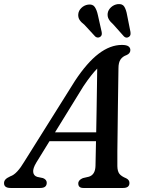

<svg xmlns="http://www.w3.org/2000/svg" viewBox="-47 -933 716 953"><path d="M133.5 -126.5Q115.5 -97 117.8 -78.8Q120 -60.5 138 -55L166.5 -49Q185 -41.5 185 -26Q185 0 153 0H5.5Q-27 0 -27 -24Q-27 -34.5 -20 -42.2Q-13 -50 4.5 -58Q21.5 -63.5 39 -82.5Q56.5 -101.5 73.5 -130.5L325 -531.5Q385 -622.5 442.5 -666.2Q500 -710 558 -710Q581 -710 590.5 -703Q600 -696 600 -684.5Q600 -667.5 581 -659.5Q562 -653 551.5 -638Q541 -623 541 -594.5Q540.5 -563.5 539.8 -513Q539 -462.5 538.2 -403.2Q537.5 -344 536.8 -286Q536 -228 535.5 -181Q535 -134 535.5 -108.5Q536 -83 545.5 -70.5Q555 -58 579.5 -48Q595.5 -40 595.5 -25Q595.5 0 564 0H366.5Q341.5 0 341.5 -22.5Q341.5 -39.5 364.5 -49L394.5 -56Q426 -66 427 -110Q428 -153.5 429.5 -232H198.5ZM366.5 -504 226 -276H430.5Q431.5 -330 432.5 -387.5Q433.5 -445 434.2 -498.5Q435 -552 435.5 -592.5Q422 -579 404.8 -557.2Q387.5 -535.5 366.5 -504ZM584 -857.5 600.5 -774.5Q601.5 -767 600.5 -760.8Q599.5 -754.5 593 -750Q580 -741.5 568.5 -752L515 -812Q500 -825 492.8 -837.8Q485.5 -850.5 487.5 -867Q490 -884 504.2 -897Q518.5 -910 537.5 -912.5Q561 -915 570.2 -899.5Q579.5 -884 584 -857.5ZM439 -857.5 457.5 -775Q459 -768 458 -761.5Q457 -755 451 -750.5Q438.5 -742 426 -751.5L371.5 -810.5Q356 -822 348 -834.2Q340 -846.5 341.5 -863Q343 -880 356.8 -893.5Q370.5 -907 389.5 -910Q413 -913.5 423.2 -898.5Q433.5 -883.5 439 -857.5Z"/></svg>

Font: Fraunces 9pt Soft
Style: Italic
Weight: 400
Italic angle: -16°
Version: Version 1.000;[0bf87f6ff]